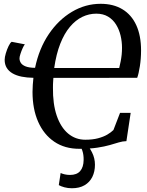

<svg xmlns="http://www.w3.org/2000/svg" viewBox="-20 -771 774 1009"><path d="M396.9 11Q320.4 11 265.4 -26.2Q210.3 -63.5 180.6 -130.8Q150.9 -198 150.9 -288Q150.9 -306.7 152.3 -325.5Q153.6 -344.4 155.6 -362.1Q121.5 -362.6 93.7 -368.2Q65.9 -373.9 46 -385.4Q26 -396.9 15.2 -414.7Q4.5 -432.5 4.5 -457Q4.5 -470.2 10.5 -490.7Q16.6 -511.2 25.1 -528.9Q33.7 -546.6 41.4 -551.3L110.7 -538Q105.6 -532.5 99 -517.8Q92.4 -503.2 87.5 -488Q82.5 -472.8 82.5 -464.5Q82.5 -451.5 89.7 -440.3Q96.9 -429.1 114.8 -422Q132.6 -415 164.2 -414.5Q185.2 -515.3 235.9 -590.9Q286.7 -666.4 357.6 -708.7Q428.6 -751 508.9 -751Q576 -751 623.5 -722.2Q671 -693.5 696.1 -638.8Q721.3 -584 721.3 -506Q721.3 -463.5 715.1 -423.3Q708.8 -383.1 701 -362.1L260.6 -361.7Q259.9 -353.4 259.4 -345.1Q258.8 -336.8 258.5 -328.2Q258.3 -319.6 258.3 -310.6Q257.2 -224.7 278.1 -163.3Q299.1 -102 337.8 -69.3Q376.6 -36.7 428.3 -36.7Q466.5 -36.7 495.1 -44.3Q523.8 -51.9 543.8 -63.6Q563.7 -75.4 576.1 -87.7L610.9 -177.9H666.7L644.3 -29.2Q625 -28.9 604.4 -22.7Q583.9 -16.4 556.7 -8.6Q529.4 -0.8 490.8 5.1Q452.2 11 396.9 11ZM606.5 -413.8Q610.7 -431.1 614.1 -448.4Q617.5 -465.6 619.4 -483.5Q621.2 -501.4 621.2 -519.9Q621.2 -552.1 613.7 -584Q606.1 -615.9 590 -641.9Q573.9 -668 548 -683.6Q522.2 -699.2 485.9 -699.2Q447.6 -699.2 412.3 -682.2Q377 -665.1 347.5 -630Q317.9 -594.9 296.7 -541.1Q275.5 -487.3 264.9 -413.8ZM414.5 -21.5 427.5 -19.8Q448.5 -0.7 463.7 30Q479 60.6 479 94.6Q479 130.6 465.2 158.7Q451.3 186.8 424.3 202.5Q397.2 218.3 357.9 218.3Q337 218.3 318.6 213.3Q300.3 208.3 289 201.8L298.6 138.2Q308.1 142.6 320.7 145.4Q333.4 148.3 348.1 148.3Q383.5 148.3 401.2 128.1Q418.9 107.9 419.5 69.8Q420 42.1 412.6 20.3Q405.2 -1.6 391.4 -19.8Z"/></svg>

Font: Merriweather 7pt Light
Style: Italic
Weight: 300
Italic angle: -7.8°
Designer: Eben Sorkin
Foundry: Eben Sorkin
Version: Version 2.200;gftools[0.9.31]